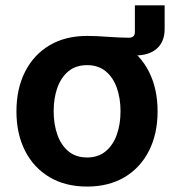

<svg xmlns="http://www.w3.org/2000/svg" viewBox="-20 -687 649 718"><path d="M304.7 -479.5V-552.7Q322.3 -552.7 342.8 -551.8Q363.3 -550.8 384.5 -549.3Q405.8 -547.9 425.5 -546.9Q445.3 -545.9 461.4 -545.9Q484.4 -545.9 484.4 -567.4V-667H595.7V-578.6Q595.7 -531.2 566.7 -505.4Q537.6 -479.5 483.9 -479.5Q441.9 -479.5 394.3 -479.5Q346.7 -479.5 304.7 -479.5ZM305.7 10.7Q224.6 10.7 165.3 -24.4Q106 -59.6 73.7 -123Q41.5 -186.5 41.5 -270.5Q41.5 -355 73.7 -418.7Q106 -482.4 165.3 -517.6Q224.6 -552.7 305.7 -552.7Q386.7 -552.7 445.8 -517.6Q504.9 -482.4 537.1 -418.7Q569.3 -355 569.3 -270.5Q569.3 -186.5 537.1 -123Q504.9 -59.6 445.8 -24.4Q386.7 10.7 305.7 10.7ZM305.7 -98.1Q347.2 -98.1 375 -121.1Q402.8 -144 416.7 -183.1Q430.7 -222.2 430.7 -271Q430.7 -319.8 416.7 -358.9Q402.8 -397.9 375 -420.7Q347.2 -443.4 305.7 -443.4Q263.7 -443.4 236.1 -420.7Q208.5 -397.9 194.6 -359.1Q180.7 -320.3 180.7 -271Q180.7 -222.2 194.6 -183.1Q208.5 -144 236.1 -121.1Q263.7 -98.1 305.7 -98.1Z"/></svg>

Font: Inter
Style: 650
Weight: 650
Designer: Rasmus Andersson
Foundry: rsms
Version: Version 4.001;git-66647c0bb